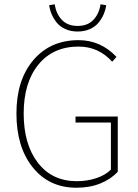

<svg xmlns="http://www.w3.org/2000/svg" viewBox="-20 -858 640 890"><path d="M334 12.2Q208 12.2 132.1 -81.8Q56.2 -175.8 56.2 -332Q56.2 -487.3 134.8 -579.6Q213.4 -671.9 344.2 -671.9Q446.8 -671.9 520 -594.2L500 -571.8Q437 -642.1 344.2 -642.1Q226.1 -642.1 158 -558.6Q89.8 -475.1 89.8 -332Q89.8 -188.5 155.8 -103.3Q221.7 -18.1 335.9 -18.1Q384.3 -18.1 426.5 -32.2Q468.8 -46.4 494.1 -71.8V-290H330.1V-317.9H525.9V-62Q494.6 -27.8 445.6 -7.8Q396.5 12.2 334 12.2ZM208 -834 233.9 -837.9Q239.7 -794.9 266.4 -766.4Q293 -737.8 339.8 -737.8Q386.7 -737.8 413.3 -766.4Q439.9 -794.9 445.8 -837.9L472.2 -834Q469.2 -812 460.4 -791.5Q451.7 -771 436.3 -752.4Q420.9 -733.9 396 -722.9Q371.1 -711.9 339.8 -711.9Q308.6 -711.9 283.7 -722.9Q258.8 -733.9 243.7 -752.4Q228.5 -771 219.7 -791.5Q210.9 -812 208 -834Z"/></svg>

Font: Source Sans 3 ExtraLight
Style: Regular
Weight: 200
Designer: Paul D. Hunt
Foundry: Adobe
Version: Version 3.052;hotconv 1.1.0;makeotfexe 2.6.0